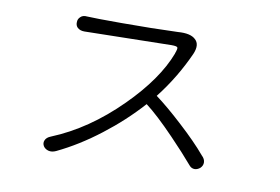

<svg xmlns="http://www.w3.org/2000/svg" viewBox="-65 -754 1129 775"><g transform="rotate(10 500.0 -366.0)"><path d="M233.4 -645.5Q216.8 -647.5 207 -637.7Q197.3 -628.9 197.3 -616.2Q196.3 -602.5 205.1 -593.8Q215.8 -584 233.4 -584L589.8 -590.8Q611.3 -590.8 614.3 -585.9Q617.2 -581.1 609.4 -560.5V-559.6Q567.4 -449.2 449.2 -331.1Q320.3 -202.1 173.8 -142.6Q156.2 -135.7 151.4 -123Q146.5 -111.3 153.3 -99.6Q160.2 -88.9 173.8 -85Q188.5 -81.1 205.1 -88.9Q293 -130.9 378.9 -197.3Q462.9 -261.7 532.2 -338.9Q580.1 -302.7 653.3 -226.6Q707 -170.9 746.1 -125Q754.9 -114.3 768.6 -114.3Q781.2 -115.2 791 -124Q800.8 -133.8 800.8 -146.5Q800.8 -161.1 787.1 -173.8Q746.1 -222.7 677.7 -285.2Q615.2 -342.8 566.4 -378.9Q602.5 -424.8 632.8 -475.6Q661.1 -523.4 682.6 -571.3Q700.2 -612.3 677.7 -631.8Q657.2 -651.4 606.4 -647.5Q502.9 -643.6 376 -643.6Q265.6 -643.6 233.4 -645.5Z"/></g></svg>

Font: Gulim
Style: Regular
Weight: 400
Version: Version 2.21